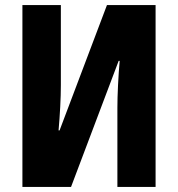

<svg xmlns="http://www.w3.org/2000/svg" viewBox="-20 -734 700 754"><path d="M68 0V-714H219V-400Q219 -363 216.5 -314.5Q214 -266 210 -222H214L400 -714H591V0H441V-311Q441 -348 443.5 -399.5Q446 -451 450 -495H446L259 0Z"/></svg>

Font: Noto Sans Condensed ExtraBold
Style: Regular
Weight: 800
Width: 3
Designer: Monotype Design Team
Foundry: Monotype Imaging Inc.
Version: Version 2.013; ttfautohint (v1.8.4.7-5d5b)